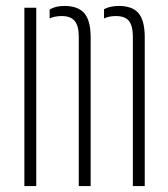

<svg xmlns="http://www.w3.org/2000/svg" viewBox="-20 -626 566 646"><path d="M62 0V-600H102V0ZM427 0V-505Q426.5 -541 413 -556.5Q399.5 -572 370 -572Q346.5 -572 330 -564V-595Q340 -600.5 352.5 -603.2Q365 -606 380 -606Q425 -606 445.8 -582Q466.5 -558 467 -503V0ZM245 0V-505Q244.5 -541 230.5 -556.5Q216.5 -572 188 -572Q176 -572 165.8 -570Q155.5 -568 147 -564V-594Q157 -600 169.2 -603Q181.5 -606 197 -606Q242 -606 263.2 -582Q284.5 -558 285 -503V0Z"/></svg>

Font: Big Shoulders Stencil Text Thin
Style: Regular
Weight: 100
Designer: Patric King
Foundry: XO Type Co
Version: Version 2.001